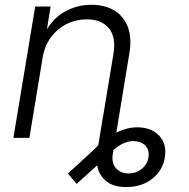

<svg xmlns="http://www.w3.org/2000/svg" viewBox="-20 -568 777 791"><path d="M500.5 202.6Q451.2 202.6 422.6 182.1Q394 161.6 384 128.7Q374 95.7 380.4 58.6L404.3 -88.9H470.2L444.8 64.9Q438.5 104 458 125.2Q477.5 146.5 509.8 146.5Q540.5 146.5 563.7 127.9Q586.9 109.4 591.8 80.1Q596.2 53.2 581.3 34.7Q566.4 16.1 537.1 13.7Q517.1 11.7 497.6 18.8Q478 25.9 457.5 41.7Q437 57.6 413.6 83L295.9 189.5L259.8 147L361.3 53.7Q409.7 3.4 455.8 -20Q502 -43.5 544.9 -43.5Q603 -43.5 635.5 -9.3Q668 24.9 659.2 79.6Q650.4 134.8 606.9 168.7Q563.5 202.6 500.5 202.6ZM156.2 -333.5 101.1 0H35.2L125 -541H188.5L168 -414.6L156.2 -416.5Q189.9 -486.3 242.2 -517.3Q294.4 -548.3 355.5 -548.3Q411.6 -548.3 450.7 -524.9Q489.7 -501.5 506.8 -456.5Q523.9 -411.6 512.7 -346.7L455.6 0H390.1L447.3 -345.7Q459 -413.6 429 -450.9Q398.9 -488.3 336.9 -488.3Q293.5 -488.3 255.4 -469.5Q217.3 -450.7 190.9 -416Q164.6 -381.3 156.2 -333.5Z"/></svg>

Font: Inter 17pt Light
Style: Italic
Weight: 300
Italic angle: -9.3988°
Version: Version 4.001;git-66647c0bb